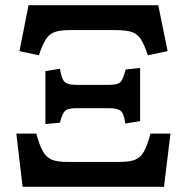

<svg xmlns="http://www.w3.org/2000/svg" viewBox="-20 -720 720 740"><path d="M130 -507 55 -523 90 -700H590L626 -523L550 -507Q536 -549 522.5 -569.5Q509 -590 487 -597Q465 -604 425 -604H247Q212 -604 191 -596.5Q170 -589 156.5 -568Q143 -547 130 -507ZM155 -242V-446L211 -455Q217 -416 229 -404.5Q241 -393 273 -393H402Q433 -393 444 -403.5Q455 -414 464 -452L520 -458V-253L463 -244Q458 -281 446 -292Q434 -303 402 -303H273Q242 -303 231 -293Q220 -283 211 -247ZM67 0 43 -205H120Q132 -160 145.5 -136.5Q159 -113 180 -104.5Q201 -96 237 -96H442Q480 -96 501 -104.5Q522 -113 535 -136.5Q548 -160 560 -205H637L612 0Z"/></svg>

Font: Literata SemiBold
Style: Regular
Weight: 600
Designer: Latin by Veronika Burian and Jose Scaglione. Greek by Irene Vlachou. Cyrillic by Vera Evstafieva.
Foundry: TypeTogether
Version: Version 3.103; ttfautohint (v1.8.4.7-5d5b);gftools[0.9.29]